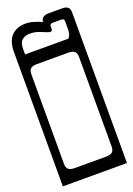

<svg xmlns="http://www.w3.org/2000/svg" viewBox="-167 -802 606 878"><g transform="rotate(-20 136.0 -363.0)"><path d="M257 -746Q273 -746 282.5 -738.8Q292 -731.5 292 -711V20H-20V-634Q-20 -686.5 5.2 -712.2Q30.5 -738 74 -738Q93.5 -738 115.2 -731.2Q137 -724.5 152 -717Q153.5 -746 190 -746ZM24 -634V-606H235.5Q248 -621.5 248 -647V-686Q248 -699 235 -699H192Q178 -699 178 -686V-674Q178 -663.5 169.5 -663.5Q161 -663.5 151 -668Q130 -677 113.5 -682.5Q97 -688 76 -688Q53.5 -688 38.8 -675.8Q24 -663.5 24 -634ZM60 -546Q39 -546 29.5 -538.2Q20 -530.5 20 -510V-76Q20 -56 29.5 -48Q39 -40 60 -40H212Q233 -40 242.5 -48Q252 -56 252 -76V-510Q252 -530.5 242.5 -538.2Q233 -546 212 -546Z"/></g></svg>

Font: Honk Rounded
Style: Regular
Weight: 400
Designer: Noopur Datye & Yesha Goshar
Foundry: Ek Type
Version: Version 1.000